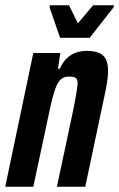

<svg xmlns="http://www.w3.org/2000/svg" viewBox="-30 -712 455 732"><path d="M-10 0 97 -510H200L191 -450H198Q210 -476 225.5 -490.5Q241 -505 260 -511.5Q279 -518 299 -518Q330 -518 348 -510Q366 -502 374 -485.5Q382 -469 382 -441Q382 -425 378.5 -400.5Q375 -376 368 -345L295 0H187L248 -287Q257 -331 261 -356Q265 -381 266 -394Q266 -405 262.5 -410.5Q259 -416 251.5 -418Q244 -420 233 -420Q216 -420 205 -412Q194 -404 185.5 -385Q177 -366 169 -334Q161 -302 151 -253L97 0ZM199 -568 159 -684 160 -692H233L267 -623L325 -692H405L403 -684L312 -568Z"/></svg>

Font: Saira ExtraCondensed
Style: Bold Italic
Weight: 700
Width: 2
Italic angle: -12°
Designer: Hector Gatti with collaboration of the Omnibus-Type team
Foundry: Omnibus-Type
Version: Version 1.101